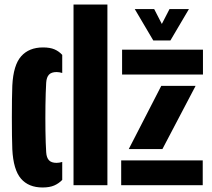

<svg xmlns="http://www.w3.org/2000/svg" viewBox="-20 -820 938 850"><path d="M34.5 -159Q33.5 -182.5 33 -220.2Q32.5 -258 32.5 -300Q32.5 -342 33 -379.8Q33.5 -417.5 34.5 -441Q39 -532 73.8 -571Q108.5 -610 170.5 -610Q201.5 -610 221.2 -601.5Q241 -593 255.5 -577V-497Q242 -501 230.5 -501Q207.5 -501 196.8 -489.5Q186 -478 184.5 -454Q182 -410.5 181.2 -353.5Q180.5 -296.5 181.2 -240.8Q182 -185 184.5 -146Q186 -122 196.8 -110.5Q207.5 -99 230.5 -99Q242 -99 255.5 -103V-23.5Q240 -7.5 219.8 1.2Q199.5 10 168.5 10Q106.5 10 72.8 -29.2Q39 -68.5 34.5 -159ZM305.5 0V-800H455.5V0ZM516.5 0V-110H877.5V0ZM520.5 -490V-600H878.5V-490ZM550 -160 694 -440H846L699 -160ZM658.5 -641 576.5 -780H662.5L696.5 -714L730.5 -780H816.5L734.5 -641Z"/></svg>

Font: Big Shoulders Stencil Display Thin Black
Style: Regular
Weight: 900
Version: Version 2.001